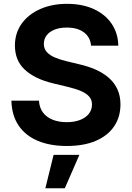

<svg xmlns="http://www.w3.org/2000/svg" viewBox="-20 -758 694 1011"><path d="M332 10.7Q243.7 10.7 178.7 -16.6Q113.8 -43.9 77.9 -97.2Q42 -150.4 40 -228H185.1Q187.5 -190.4 206.5 -165.3Q225.6 -140.1 257.8 -127.4Q290 -114.7 331.1 -114.7Q371.1 -114.7 401.1 -126.2Q431.2 -137.7 447.8 -158.7Q464.4 -179.7 464.4 -207.5Q464.4 -232.4 449.7 -249.3Q435.1 -266.1 407 -278.3Q378.9 -290.5 337.9 -300.3L258.8 -319.3Q163.6 -342.3 111.1 -390.6Q58.6 -439 58.6 -518.1Q58.6 -584 94 -633.3Q129.4 -682.6 191.4 -710.2Q253.4 -737.8 333 -737.8Q414.1 -737.8 474.4 -710Q534.7 -682.1 568.1 -632.6Q601.6 -583 603 -517.6H459.5Q455.6 -562.5 421.9 -587.6Q388.2 -612.8 332 -612.8Q293.9 -612.8 266.8 -601.8Q239.7 -590.8 225.3 -571.5Q210.9 -552.2 210.9 -527.3Q210.9 -501 226.8 -483.6Q242.7 -466.3 269.5 -455.1Q296.4 -443.8 329.1 -436L395.5 -419.9Q443.4 -409.2 483.4 -391.6Q523.4 -374 552.7 -348.4Q582 -322.8 598.1 -288.1Q614.3 -253.4 614.3 -208.5Q614.3 -141.6 580.6 -92.3Q546.9 -43 483.9 -16.1Q420.9 10.7 332 10.7ZM218.8 233.4 262.2 57.6H397.9L321.3 233.4Z"/></svg>

Font: Inter 17pt
Style: Bold
Weight: 700
Version: Version 4.001;git-66647c0bb